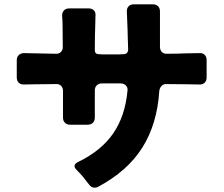

<svg xmlns="http://www.w3.org/2000/svg" viewBox="-20 -823 1040 893"><path d="M394 35Q387 27 380.5 18Q374 9 366 -1Q359 -9 352.5 -16Q346 -23 339 -30Q312 -55 344 -70Q451 -122 506.5 -202.5Q562 -283 573 -401Q575 -416 565.5 -425.5Q556 -435 541 -435H454Q439 -435 430 -426Q421 -417 421 -402V-276Q421 -261 412 -252Q403 -243 388 -243H306Q291 -243 282 -252Q273 -261 273 -276V-400Q273 -415 264 -424Q255 -433 240 -432L146 -431Q131 -431 117.5 -430.5Q104 -430 93 -430Q77 -429 67.5 -438Q58 -447 58 -463V-543Q58 -558 67.5 -567Q77 -576 92 -576Q102 -576 114 -575.5Q126 -575 140 -575Q163 -574 188 -574Q213 -574 239 -573Q254 -572 263.5 -581.5Q273 -591 272 -606L271 -705Q271 -716 270.5 -726.5Q270 -737 269 -747Q268 -764 277 -774Q286 -784 303 -784H391Q408 -784 417 -774.5Q426 -765 424 -748Q424 -738 423.5 -727Q423 -716 423 -704Q422 -681 421.5 -653Q421 -625 421 -590Q421 -571 440 -571L459 -570H534L555 -571Q565 -571 570.5 -577Q576 -583 576 -592Q575 -617 574.5 -642Q574 -667 573 -692Q572 -712 571.5 -731.5Q571 -751 570 -768Q569 -784 578 -793.5Q587 -803 603 -803H691Q706 -803 715 -794Q724 -785 724 -770V-605Q724 -590 733 -581Q742 -572 757 -573Q781 -573 804 -573.5Q827 -574 849 -575L908 -576Q923 -577 932 -568Q941 -559 941 -544V-463Q941 -447 931.5 -438Q922 -429 906 -430Q894 -430 880 -430.5Q866 -431 850 -431L755 -432Q741 -433 732 -424Q723 -415 721 -401Q711 -246 642 -136.5Q573 -27 436 46Q429 50 420 50Q405 50 394 35Z"/></svg>

Font: Higure Gothic Black
Style: Regular
Weight: 900
Designer: Yoshimichi Ohira
Foundry: Positype
Version: Version 1.000